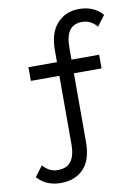

<svg xmlns="http://www.w3.org/2000/svg" viewBox="-101 -809 788 1081"><g transform="rotate(-10 293.0 -268.5)"><path d="M24.4 147.9 69.3 88.4Q104.5 130.4 153.8 130.4Q203.1 130.4 227.5 100.6Q253.9 68.4 253.9 0V-390.6H90.8V-468.8H253.9V-536.6Q253.9 -633.8 298.8 -685.5Q347.7 -742.2 426.8 -742.2Q512.7 -742.2 561.5 -685.1L516.6 -625.5Q481.4 -667.5 432.1 -667.5Q385.3 -667.5 361.8 -637.2Q336.9 -605.5 336.9 -536.6V-468.8H495.1V-390.6H336.9V0Q336.9 100.6 292.5 150.4Q243.7 205.1 159.2 205.1Q73.2 205.1 24.4 147.9Z"/></g></svg>

Font: Consola Mono
Style: Book
Weight: 400
Monospace: yes
Designer: Wojciech Kalinowski "wmk69" (wmk69@o2.pl)
Foundry: Wojciech Kalinowski "wmk69" (wmk69@o2.pl)
Version: Version 2.1.0